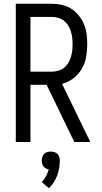

<svg xmlns="http://www.w3.org/2000/svg" viewBox="-20 -755 540 1021"><path d="M375 0 228 -304H142V0H64V-735H256Q283 -735 309.5 -729Q336 -723 359 -708.5Q382 -694 399 -672.5Q416 -651 426.5 -626Q437 -601 440.5 -574Q444 -547 444 -520Q444 -486 438 -452Q432 -418 415 -389Q398 -360 370.5 -339Q343 -318 310 -309L460 0ZM256 -374Q273 -374 290 -379Q307 -384 320.5 -394.5Q334 -405 343 -420Q352 -435 357 -451.5Q362 -468 364 -485Q366 -502 366 -520Q366 -537 364 -554Q362 -571 357 -587.5Q352 -604 343 -619Q334 -634 320.5 -644.5Q307 -655 290 -660Q273 -665 256 -665H142V-374ZM240 246 202 213Q216 199 225 181.5Q234 164 239 146Q231 145 223.5 140.5Q216 136 211 129.5Q206 123 204 115Q202 107 202 99Q202 89 205 79.5Q208 70 214.5 63.5Q221 57 230.5 54Q240 51 250 51Q260 51 269.5 54Q279 57 285.5 63.5Q292 70 295 79.5Q298 89 298 99Q298 119 294.5 139Q291 159 284 178Q277 197 266 214.5Q255 232 240 246Z"/></svg>

Font: Iosevka Fixed
Style: Regular
Weight: 400
Monospace: yes
Designer: Belleve Invis
Foundry: Belleve Invis
Version: Version 33.2.4